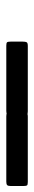

<svg xmlns="http://www.w3.org/2000/svg" viewBox="212 -208 110 625"><g transform="rotate(-90 267.5 105.0)"><path d="M-11 70H202Q210.5 70 212.8 72.5Q215 75 215 84V123.5Q215 132.5 213 136.2Q211 140 201 140H-12Q-21.5 140 -23.2 137.2Q-25 134.5 -25 125V84Q-25 75.5 -22 72.8Q-19 70 -11 70ZM219 70H432Q440.5 70 442.8 72.5Q445 75 445 84V123.5Q445 132.5 443 136.2Q441 140 431 140H218Q208.5 140 206.8 137.2Q205 134.5 205 125V84Q205 75.5 208 72.8Q211 70 219 70Z"/></g></svg>

Font: Besley* Condensed
Style: Regular
Weight: 400
Width: 3
Designer: Owen Earl
Foundry: indestructible type*
Version: Version 3.000; ttfautohint (v1.8.3)